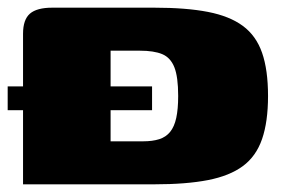

<svg xmlns="http://www.w3.org/2000/svg" viewBox="-25 -480 738 500"><path d="M673 -230Q673 -163 657.5 -118Q642 -73 607.5 -47.5Q573 -22 516.5 -11Q460 0 377 0Q319 0 271.5 0Q224 0 183.5 0Q143 0 106.5 0Q70 0 35 0V-392Q35 -429 53 -444.5Q71 -460 111 -460Q144 -460 177.5 -460Q211 -460 244 -460Q277 -460 310.5 -460Q344 -460 377 -460Q460 -460 516.5 -449Q573 -438 607.5 -412.5Q642 -387 657.5 -342.5Q673 -298 673 -230ZM263 -112Q274 -112 284.5 -112Q295 -112 305.5 -112Q316 -112 327 -112Q338 -112 348 -112Q372 -112 389.5 -117.5Q407 -123 418 -136.5Q429 -150 434 -173Q439 -196 439 -230Q439 -280 429 -305Q419 -330 397.5 -339Q376 -348 339 -348Q327 -348 314 -348Q301 -348 288.5 -348Q276 -348 263 -348Q263 -341 263 -333.5Q263 -326 263 -318ZM-5 -255H371V-193H-5Z"/></svg>

Font: Genos Thin Black
Style: Regular
Weight: 900
Version: Version 1.010